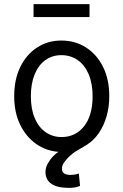

<svg xmlns="http://www.w3.org/2000/svg" viewBox="-20 -727 600 933"><path d="M315 186Q258 186 229.5 166Q201 146 201 109Q201 88 212 68Q223 48 238 32.5Q253 17 264 11Q203 6 154.5 -28.5Q106 -63 77.5 -122Q49 -181 49 -259Q49 -341 78.5 -401.5Q108 -462 160 -496Q212 -530 278 -530Q346 -530 398.5 -496Q451 -462 481 -401.5Q511 -341 511 -259Q511 -208 498 -162.5Q485 -117 461 -81.5Q437 -46 403 -24Q375 -7 352.5 6Q330 19 308 42Q293 59 287 69.5Q281 80 281 94Q281 109 292 116Q303 123 324 123Q330 123 341.5 121.5Q353 120 363 116L369 176Q359 181 345.5 183.5Q332 186 315 186ZM279 -61Q347 -61 388.5 -113.5Q430 -166 430 -259Q430 -321 411 -366Q392 -411 357.5 -435Q323 -459 278 -459Q234 -459 200.5 -435Q167 -411 148.5 -366Q130 -321 130 -259Q130 -197 149 -152.5Q168 -108 202 -84.5Q236 -61 279 -61ZM143 -644V-707H415V-644Z"/></svg>

Font: Ubuntu Sans Mono
Style: Regular
Weight: 400
Monospace: yes
Designer: Dalton Maag Ltd
Foundry: Dalton Maag Ltd
Version: Version 1.006